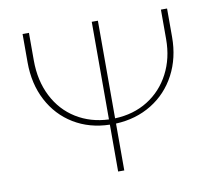

<svg xmlns="http://www.w3.org/2000/svg" viewBox="-74 -745 936 831"><g transform="rotate(-10 393.5 -329.0)"><path d="M711 -658V-533Q711 -441 672.5 -368Q634 -295 565 -252.5Q496 -210 407 -206V0H380V-206Q291 -208 222 -250Q153 -292 114.5 -365.5Q76 -439 76 -533V-658H104V-537Q104 -448 139 -379Q174 -310 237 -271Q300 -232 380 -229V-658H407V-229Q489 -232 551.5 -271Q614 -310 649 -377Q684 -444 684 -528V-658Z"/></g></svg>

Font: Ysabeau SC Extralight
Style: Regular
Weight: 200
Designer: Christian Thalmann (Catharsis Fonts)
Version: Version 0.003